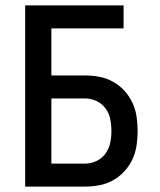

<svg xmlns="http://www.w3.org/2000/svg" viewBox="-20 -690 590 710"><path d="M73 0V-670H437V-585H170V-411H294Q321 -411 347.5 -406Q374 -401 397.5 -388Q421 -375 439.5 -355Q458 -335 469.5 -310.5Q481 -286 485 -259Q489 -232 489 -206Q489 -179 485 -152Q481 -125 469.5 -100.5Q458 -76 439.5 -56Q421 -36 397.5 -23Q374 -10 347.5 -5Q321 0 294 0ZM170 -85H294Q316 -85 336.5 -94.5Q357 -104 370 -122Q383 -140 387.5 -161.5Q392 -183 392 -206Q392 -228 387.5 -250Q383 -272 370 -289.5Q357 -307 336.5 -316.5Q316 -326 294 -326H170Z"/></svg>

Font: Lode Dark Term
Style: Bold
Weight: 700
Monospace: yes
Designer: Belleve Invis
Foundry: Belleve Invis
Version: Version 29.2.0